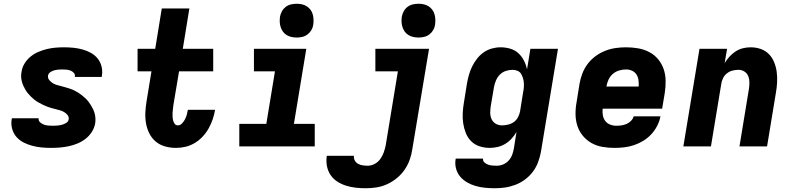

<svg xmlns="http://www.w3.org/2000/svg" viewBox="-20 -780 4240 1023"><path d="M252 8Q226 8 200.5 5.5Q175 3 151 -3.5Q127 -10 105.5 -21Q84 -32 68 -50Q52 -68 45 -92.5Q38 -117 42 -143L44 -150H187L186 -149Q184 -137 193.5 -128.5Q203 -120 214 -116Q225 -112 237.5 -111Q250 -110 263 -110Q274 -110 285.5 -111Q297 -112 309 -115Q321 -118 332.5 -125Q344 -132 346 -144Q348 -157 340 -167Q332 -177 321.5 -183Q311 -189 299 -192.5Q287 -196 274.5 -199Q262 -202 250 -205.5Q238 -209 227 -213.5Q216 -218 205 -223.5Q194 -229 183.5 -235Q173 -241 163.5 -248.5Q154 -256 145.5 -264.5Q137 -273 129 -282.5Q121 -292 115 -302.5Q109 -313 104 -324Q99 -335 96 -347.5Q93 -360 92.5 -372.5Q92 -385 95 -398Q98 -421 111 -442Q124 -463 143 -478.5Q162 -494 184.5 -503.5Q207 -513 229.5 -518.5Q252 -524 275 -526Q298 -528 321 -528Q346 -528 371 -525.5Q396 -523 419.5 -516.5Q443 -510 464 -498.5Q485 -487 500 -468.5Q515 -450 521 -426Q527 -402 523 -377L522 -370H379V-371Q381 -383 373.5 -391.5Q366 -400 355.5 -404Q345 -408 334 -409Q323 -410 311 -410Q301 -410 290 -409Q279 -408 268 -405Q257 -402 247.5 -395Q238 -388 236 -378Q234 -364 242 -354Q250 -344 260 -337.5Q270 -331 282 -327.5Q294 -324 306 -321Q318 -318 330 -314.5Q342 -311 354 -307Q366 -303 377 -297.5Q388 -292 398 -285.5Q408 -279 417.5 -271.5Q427 -264 436 -255.5Q445 -247 452 -237.5Q459 -228 465.5 -217.5Q472 -207 477 -196Q482 -185 485 -173Q488 -161 488.5 -148Q489 -135 487 -122Q483 -99 469.5 -77.5Q456 -56 436 -40.5Q416 -25 393 -15.5Q370 -6 346.5 -1Q323 4 299.5 6Q276 8 252 8Z M918 8Q887 8 859 0Q831 -8 810 -25.5Q789 -43 776 -68.5Q763 -94 758 -122.5Q753 -151 754.5 -181Q756 -211 761 -241L787 -400H713V-520H807L842 -735H989L954 -520H1116V-400H934L904 -221Q903 -211 901.5 -200.5Q900 -190 899.5 -179.5Q899 -169 899.5 -158.5Q900 -148 902.5 -138Q905 -128 911 -120Q917 -112 928 -112Q940 -112 950 -122.5Q960 -133 966 -145Q972 -157 975.5 -169.5Q979 -182 981 -195H1126Q1122 -170 1113.5 -145Q1105 -120 1092 -96.5Q1079 -73 1060 -52.5Q1041 -32 1017.5 -18Q994 -4 968.5 2Q943 8 918 8Z M1657 0H1255V-120H1399L1445 -400H1333V-520H1612L1546 -120H1657ZM1561 -580Q1547 -580 1533 -583Q1519 -586 1507 -593.5Q1495 -601 1487.5 -611.5Q1480 -622 1475.5 -635.5Q1471 -649 1470.5 -663Q1470 -677 1472 -692Q1475 -707 1482.5 -720.5Q1490 -734 1502.5 -743.5Q1515 -753 1530.5 -756.5Q1546 -760 1561 -760Q1575 -760 1589 -757Q1603 -754 1614.5 -746.5Q1626 -739 1634 -728.5Q1642 -718 1646 -704.5Q1650 -691 1650.5 -677Q1651 -663 1649 -648Q1647 -633 1639 -619.5Q1631 -606 1618.5 -596.5Q1606 -587 1591 -583.5Q1576 -580 1561 -580Z M1929 223Q1902 223 1875 220Q1848 217 1823 209Q1798 201 1776.5 187Q1755 173 1741 152Q1727 131 1722 105Q1717 79 1721 51V50H1866Q1864 64 1870.5 75.5Q1877 87 1888 93Q1899 99 1912.5 101Q1926 103 1939 103Q1958 103 1976 93.5Q1994 84 2006 67.5Q2018 51 2024.5 32.5Q2031 14 2035 -5L2100 -400H1980V-520H2266L2177 14Q2173 43 2163 71Q2153 99 2136 124Q2119 149 2094.5 169Q2070 189 2042.5 201.5Q2015 214 1986 218.5Q1957 223 1929 223ZM2210 -580Q2196 -580 2182 -583Q2168 -586 2156 -593.5Q2144 -601 2136.5 -611.5Q2129 -622 2124.5 -635.5Q2120 -649 2119.5 -663Q2119 -677 2121 -692Q2124 -707 2131.5 -720.5Q2139 -734 2151.5 -743.5Q2164 -753 2179.5 -756.5Q2195 -760 2210 -760Q2224 -760 2238 -757Q2252 -754 2263.5 -746.5Q2275 -739 2283 -728.5Q2291 -718 2295 -704.5Q2299 -691 2299.5 -677Q2300 -663 2298 -648Q2296 -633 2288 -619.5Q2280 -606 2267.5 -596.5Q2255 -587 2240 -583.5Q2225 -580 2210 -580Z M2617 223Q2591 223 2565 220.5Q2539 218 2514.5 211Q2490 204 2468.5 191.5Q2447 179 2431.5 160.5Q2416 142 2409.5 117Q2403 92 2408 66V65H2554Q2552 77 2560.5 85Q2569 93 2580 97Q2591 101 2603 102Q2615 103 2627 103Q2644 103 2661 96Q2678 89 2690.5 75Q2703 61 2709 44.5Q2715 28 2718 11L2732 -77Q2721 -58 2706 -41.5Q2691 -25 2672 -13.5Q2653 -2 2631.5 3Q2610 8 2590 8Q2561 8 2535 -0.5Q2509 -9 2490.5 -27.5Q2472 -46 2462 -71Q2452 -96 2448 -123Q2444 -150 2445.5 -178.5Q2447 -207 2452 -235L2468 -335Q2472 -358 2478.5 -381Q2485 -404 2495.5 -425.5Q2506 -447 2521.5 -467Q2537 -487 2557 -501Q2577 -515 2600.5 -521.5Q2624 -528 2647 -528Q2674 -528 2699 -520.5Q2724 -513 2742 -496.5Q2760 -480 2771.5 -457.5Q2783 -435 2788 -410L2806 -520H2953L2862 30Q2857 57 2847 84Q2837 111 2819.5 134.5Q2802 158 2778 176Q2754 194 2726.5 204.5Q2699 215 2671.5 219Q2644 223 2617 223ZM2654 -112Q2670 -112 2687 -116Q2704 -120 2718 -130Q2732 -140 2740 -155.5Q2748 -171 2751 -187L2767 -287Q2770 -301 2771 -314Q2772 -327 2771 -340Q2770 -353 2766 -365.5Q2762 -378 2755.5 -388Q2749 -398 2736.5 -403Q2724 -408 2711 -408Q2693 -408 2675 -402Q2657 -396 2643.5 -382.5Q2630 -369 2622.5 -351Q2615 -333 2612 -316L2595 -216Q2592 -197 2592 -179Q2592 -161 2599 -145.5Q2606 -130 2621 -121Q2636 -112 2654 -112Z M3254 8Q3221 8 3189.5 2.5Q3158 -3 3131.5 -18Q3105 -33 3085.5 -56.5Q3066 -80 3056.5 -109Q3047 -138 3046.5 -170.5Q3046 -203 3052 -235L3068 -335Q3073 -363 3083.5 -390Q3094 -417 3112 -440.5Q3130 -464 3154 -481.5Q3178 -499 3205 -509.5Q3232 -520 3260 -524Q3288 -528 3315 -528Q3348 -528 3380 -522.5Q3412 -517 3439.5 -502.5Q3467 -488 3486.5 -464.5Q3506 -441 3516 -412Q3526 -383 3526.5 -350.5Q3527 -318 3522 -285L3508 -201H3191Q3189 -183 3192 -166Q3195 -149 3204.5 -136Q3214 -123 3230 -116.5Q3246 -110 3264 -110Q3278 -110 3291.5 -112Q3305 -114 3318 -119.5Q3331 -125 3342 -136Q3353 -147 3356 -160H3499Q3494 -134 3481.5 -109.5Q3469 -85 3450 -64.5Q3431 -44 3407 -29.5Q3383 -15 3357.5 -6.5Q3332 2 3305.5 5Q3279 8 3254 8ZM3211 -319H3383Q3384 -336 3382 -352.5Q3380 -369 3371.5 -382.5Q3363 -396 3348 -403Q3333 -410 3316 -410Q3298 -410 3279 -404.5Q3260 -399 3245 -386Q3230 -373 3222 -355Q3214 -337 3211 -319Z M3621 0 3707 -520H3854L3841 -444Q3852 -462 3867 -478.5Q3882 -495 3900 -506.5Q3918 -518 3938.5 -523Q3959 -528 3979 -528Q4008 -528 4033.5 -519Q4059 -510 4077 -491.5Q4095 -473 4105 -448Q4115 -423 4118.5 -396Q4122 -369 4120.5 -341Q4119 -313 4114 -285L4067 0H3920L3970 -304Q3973 -322 3973 -340Q3973 -358 3967 -373.5Q3961 -389 3947 -398.5Q3933 -408 3915 -408Q3899 -408 3883 -404Q3867 -400 3853.5 -389.5Q3840 -379 3832.5 -363.5Q3825 -348 3823 -333L3768 0Z"/></svg>

Font: Iosevka Heavy Extended Oblique
Style: Regular
Weight: 900
Width: 7
Italic angle: -9°
Monospace: yes
Designer: Belleve Invis
Foundry: Belleve Invis
Version: Version 32.5.0; ttfautohint (v1.8.4)